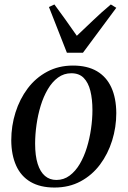

<svg xmlns="http://www.w3.org/2000/svg" viewBox="-20 -830 572 861"><path d="M307 -536Q371.5 -536 414.5 -510.8Q457.5 -485.5 479.2 -438Q501 -390.5 501.5 -323Q501.5 -259.5 482.8 -199.5Q464 -139.5 428.5 -92Q393 -44.5 341.5 -16.8Q290 11 224.5 11Q160.5 11 117.2 -14.2Q74 -39.5 52.5 -87.2Q31 -135 30.5 -200.5Q30.5 -265.5 49.5 -325.8Q68.5 -386 104.2 -433.5Q140 -481 191.5 -508.5Q243 -536 307 -536ZM300 -501.5Q266.5 -501.5 240.2 -482.2Q214 -463 194.5 -430Q175 -397 162.5 -356Q150 -315 143.8 -271Q137.5 -227 137.5 -186Q137.5 -131.5 149 -95.2Q160.5 -59 181.8 -41Q203 -23 233 -23Q266 -23 292.2 -42.5Q318.5 -62 337.8 -94.8Q357 -127.5 369.5 -168.2Q382 -209 388.2 -252.5Q394.5 -296 394.5 -336.5Q394.5 -385.5 385.2 -422.5Q376 -459.5 355.5 -480.5Q335 -501.5 300 -501.5ZM280 -593.5 199.5 -798.5 224 -810Q247.5 -778.5 272.8 -743Q298 -707.5 324.5 -669.5Q361 -703.5 397.2 -738.5Q433.5 -773.5 477 -810L501.5 -795L352 -593.5Z"/></svg>

Font: Merriweather 96pt
Style: Italic
Weight: 400
Italic angle: -7.8°
Version: Version 2.101